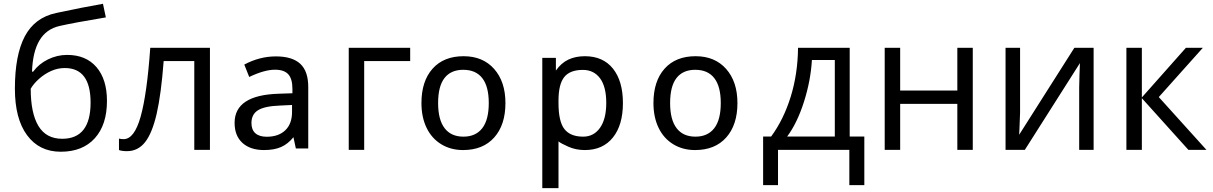

<svg xmlns="http://www.w3.org/2000/svg" viewBox="-20 -786 6361 1007"><path d="M58.1 -320.8Q58.1 -496.6 109.9 -595Q161.6 -693.4 273.9 -717.8Q413.6 -747.6 520 -766.1L535.2 -694.8Q365.7 -666.5 293 -649.9Q222.2 -633.8 186.8 -573.7Q151.4 -513.7 147.9 -410.2H153.8Q184.1 -451.2 231.9 -474.6Q279.8 -498 332 -498Q430.7 -498 485.8 -434.1Q541 -370.1 541 -256.8Q541 -131.3 477.1 -60.8Q413.1 9.8 298.8 9.8Q186 9.8 122.1 -76.7Q58.1 -163.1 58.1 -320.8ZM306.2 -58.1Q455.1 -58.1 455.1 -248Q455.1 -429.2 319.8 -429.2Q282.7 -429.2 248.3 -413.8Q213.9 -398.4 185.3 -373Q156.7 -347.7 141.1 -320.8Q141.1 -192.4 181.6 -125.2Q222.2 -58.1 306.2 -58.1Z M1081.1 0H999V-465.8H838.4Q825.2 -292 801.8 -189.9Q778.3 -87.9 741 -40.5Q703.6 6.8 646 6.8Q619.6 6.8 604 1V-59.1Q614.7 -56.2 628.4 -56.2Q684.6 -56.2 717.8 -174.8Q751 -293.5 768.1 -535.2H1081.1Z M1531.7 -7.3 1519 -66.4Q1490.7 -31.2 1454.6 -15.1Q1418.5 1 1364.7 1Q1293 1 1251.7 -36.4Q1210.4 -73.7 1210.4 -141.6Q1210.4 -287.6 1442.4 -294.4L1513.7 -296.9V-319.8Q1513.7 -372.6 1491.9 -396.5Q1470.2 -420.4 1422.4 -420.4Q1366.7 -420.4 1287.1 -382.3L1261.2 -447.3Q1301.3 -468.8 1342.8 -479.5Q1384.3 -490.2 1426.8 -490.2Q1512.7 -490.2 1554.7 -451.4Q1596.7 -412.6 1596.7 -329.6V-7.3ZM1378.9 -68.8Q1440.9 -68.8 1476.3 -102.8Q1511.7 -136.7 1511.7 -199.2V-235.4L1449.2 -232.4Q1368.2 -229.5 1333.5 -208Q1298.8 -186.5 1298.8 -140.6Q1298.8 -105 1319.6 -86.9Q1340.3 -68.8 1378.9 -68.8Z M2131.3 -465.8H1890.1V0H1809.1V-535.2H2131.3Z M2630.9 -245.6Q2630.9 -130.9 2572 -64.9Q2513.2 1 2408.7 1Q2344.2 1 2294.2 -29.5Q2244.1 -60.1 2217.3 -115.7Q2190.4 -171.4 2190.4 -245.6Q2190.4 -360.4 2248.8 -425.8Q2307.1 -491.2 2411.6 -491.2Q2512.7 -491.2 2571.8 -424.3Q2630.9 -357.4 2630.9 -245.6ZM2277.8 -245.6Q2277.8 -158.2 2311.8 -113.8Q2345.7 -69.3 2410.6 -69.3Q2475.1 -69.3 2509.3 -113.5Q2543.5 -157.7 2543.5 -245.6Q2543.5 -332.5 2509.5 -376.2Q2475.6 -419.9 2409.7 -419.9Q2344.7 -419.9 2311.3 -376.7Q2277.8 -333.5 2277.8 -245.6Z M3047.4 1Q3000.5 1 2961.2 -16.4Q2921.9 -33.7 2909.2 -44.4V200.7H2824.2V-482.4H2895.5V-416Q2923.3 -455.6 2960.9 -473.4Q2998.5 -491.2 3047.4 -491.2Q3143.1 -491.2 3195.1 -425.8Q3247.1 -360.4 3247.1 -245.6Q3247.1 -129.9 3194.3 -64.5Q3141.6 1 3047.4 1ZM3037.1 -419.4Q2969.7 -419.4 2939.7 -382.3Q2909.7 -345.2 2909.2 -261.2V-245.6Q2909.2 -148.9 2940.2 -109.1Q2971.2 -69.3 3038.6 -69.3Q3094.2 -69.3 3127 -115.7Q3159.7 -162.1 3159.7 -246.1Q3159.7 -331.5 3127 -375.5Q3094.2 -419.4 3037.1 -419.4Z M3847.7 -245.6Q3847.7 -130.9 3788.8 -64.9Q3730 1 3625.5 1Q3561 1 3511 -29.5Q3460.9 -60.1 3434.1 -115.7Q3407.2 -171.4 3407.2 -245.6Q3407.2 -360.4 3465.6 -425.8Q3523.9 -491.2 3628.4 -491.2Q3729.5 -491.2 3788.6 -424.3Q3847.7 -357.4 3847.7 -245.6ZM3494.6 -245.6Q3494.6 -158.2 3528.6 -113.8Q3562.5 -69.3 3627.4 -69.3Q3691.9 -69.3 3726.1 -113.5Q3760.3 -157.7 3760.3 -245.6Q3760.3 -332.5 3726.3 -376.2Q3692.4 -419.9 3626.5 -419.9Q3561.5 -419.9 3528.1 -376.7Q3494.6 -333.5 3494.6 -245.6Z M4513.2 185.1H4434.6V0H4060.5V185.1H3982.4V-69.8H4024.4Q4089.8 -158.7 4127 -278.3Q4164.1 -397.9 4165.5 -535.2H4436.5V-69.8H4513.2ZM4358.4 -69.8V-471.2H4238.3Q4231.9 -362.8 4196.5 -251.7Q4161.1 -140.6 4108.4 -69.8Z M4701.2 -535.2V-311H5001V-535.2H5082V0H5001V-241.2H4701.2V0H4620.1V-535.2Z M5330.1 -535.2V-195.8L5326.7 -106.9L5325.2 -79.1L5614.7 -535.2H5715.8V0H5640.1V-327.1L5641.6 -391.6L5644 -455.1L5355 0H5253.9V-535.2Z M6199.7 -535.2H6288.6L6057.6 -276.9L6307.6 0H6212.9L5968.8 -271V0H5887.7V-535.2H5968.8V-274.9Z"/></svg>

Font: XL-Viking
Style: Regular
Weight: 400
Foundry: Ascender Corporation
Version: Version 1.10 March 23, 2015